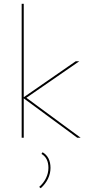

<svg xmlns="http://www.w3.org/2000/svg" viewBox="-20 -731 462 1019"><path d="M390 0 106 -209V0H95V-711H106V-215L382 -406H401L120 -212L408 0ZM188 261Q211 241 224 214.5Q237 188 237 160Q237 107 200 86L206 77Q248 102 248 160Q248 190 234.5 218Q221 246 196 268Z"/></svg>

Font: Ysabeau Hairline
Style: Regular
Weight: 100
Designer: Christian Thalmann (Catharsis Fonts)
Version: Version 0.003